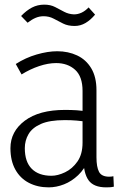

<svg xmlns="http://www.w3.org/2000/svg" viewBox="-20 -799 527 828"><path d="M340 -115 361 -110Q345 -70 317 -43.5Q289 -17 256 -4Q223 9 190 9Q142 9 104.5 -10.5Q67 -30 46 -68Q25 -106 25 -160Q25 -232 87 -278.5Q149 -325 260 -325Q287 -325 311 -323.5Q335 -322 358 -317V-273Q333 -277 310.5 -279Q288 -281 259 -281Q194 -281 156.5 -264.5Q119 -248 103 -220.5Q87 -193 87 -160Q87 -101 117 -71Q147 -41 202 -41Q229 -41 260.5 -56Q292 -71 314 -102.5Q336 -134 336 -184V-407Q336 -469 304 -498Q272 -527 222 -527Q188 -527 149 -514Q110 -501 73 -478L48 -523Q90 -550 138 -564Q186 -578 227 -578Q274 -578 312.5 -560Q351 -542 373.5 -504.5Q396 -467 396 -410V-121Q396 -79 407 -58Q418 -37 451 -37Q456 -37 460 -37.5Q464 -38 469 -39L471 6Q463 8 454.5 8.5Q446 9 438 9Q384 9 362 -21.5Q340 -52 340 -115ZM362 -767 390 -736Q371 -713 349 -700Q327 -687 302 -687Q273 -687 252 -697.5Q231 -708 211.5 -718.5Q192 -729 168 -729Q150 -729 133.5 -722Q117 -715 99 -701L71 -730Q94 -754 118 -766.5Q142 -779 171 -779Q198 -779 218 -768.5Q238 -758 257 -748Q276 -738 299 -737Q316 -737 332 -744.5Q348 -752 362 -767Z"/></svg>

Font: Yaldevi Light
Style: Regular
Weight: 300
Designer: Sol Matas, Rajitha Manaperi, Kosala Senevirathne
Foundry: Mooniak
Version: Version 1.100